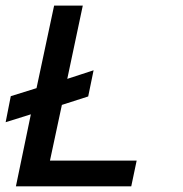

<svg xmlns="http://www.w3.org/2000/svg" viewBox="-80 -657 646 677"><path d="M382.8 0H-23.9L28.8 -253.9L-60.1 -226.1L-42 -317.9L48.8 -346.2L110.8 -637.2H211.9L157.2 -378.9L250 -409.2L231 -316.9L138.2 -287.1L96.2 -90.8H401.9Z"/></svg>

Font: Anonymous Pro
Style: Bold Italic
Weight: 700
Italic angle: -12°
Monospace: yes
Designer: Mark Simonson
Version: Version 1.003